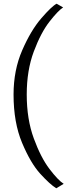

<svg xmlns="http://www.w3.org/2000/svg" viewBox="-20 -866 426 1034"><path d="M53 -357Q53 -488 99.5 -595Q146 -702 202 -767Q258 -832 285 -846L320 -826Q293 -809 246.5 -749.5Q200 -690 162 -588.5Q124 -487 124 -357Q124 -224 162 -120.5Q200 -17 246.5 44Q293 105 323 124L283 148Q249 127 197 70Q145 13 99 -96.5Q53 -206 53 -357Z"/></svg>

Font: Martel Light
Style: Regular
Weight: 300
Designer: Dan Reynolds
Foundry: Dan Reynolds
Version: Version 1.001; ttfautohint (v1.1) -l 5 -r 5 -G 72 -x 0 -D la